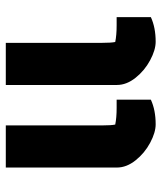

<svg xmlns="http://www.w3.org/2000/svg" viewBox="34 -594 570 679"><g transform="rotate(-90 319.5 -255.0)"><path d="M66 -127V-520H215V-179Q215 -147 218 -133Q242 -128 277 -128H306V-7Q269 10 219 10Q190 10 153.5 -9.5Q117 -29 91.5 -61Q66 -93 66 -127ZM358 -127V-520H507V-179Q507 -147 510 -133Q534 -128 569 -128H598V-7Q561 10 511 10Q482 10 445.5 -9.5Q409 -29 383.5 -61Q358 -93 358 -127Z"/></g></svg>

Font: Athiti
Style: Bold
Weight: 700
Designer: CadsonDemak Team
Foundry: CadsonDemak
Version: Version 1.033